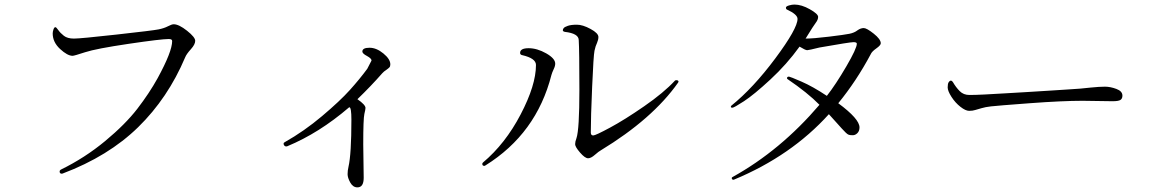

<svg xmlns="http://www.w3.org/2000/svg" viewBox="-20 -767 5040 838"><path d="M210 -621.1Q210 -628.9 213.4 -638.7Q216.8 -648.4 221.7 -648.4Q225.6 -648.4 234.4 -635.7Q243.2 -623 258.8 -610.8Q274.4 -598.6 302.7 -598.6Q331.1 -598.6 489.3 -616.2Q647.5 -633.8 671.9 -638.7Q696.3 -643.6 712.9 -652.3Q729.5 -661.1 738.3 -661.1Q760.7 -661.1 796.4 -632.8Q832 -604.5 832 -588.9Q832 -573.2 813.5 -552.7Q793.9 -531.2 788.1 -516.6Q712.9 -338.9 583 -211.9Q453.1 -85 253.9 -9.8Q251 -8.8 250 -8.8Q240.2 -8.8 240.2 -18.6Q240.2 -23.4 245.1 -26.4Q350.6 -78.1 439 -151.4Q527.3 -224.6 579.6 -292.5Q631.8 -360.4 668 -425.8Q731.4 -542 731.4 -587.9Q731.4 -596.7 716.8 -596.7Q683.6 -596.7 541.5 -575.7Q399.4 -554.7 351.6 -539.1Q303.7 -523.4 296.9 -523.4Q274.4 -523.4 242.2 -553.2Q210 -583 210 -621.1Z M1217.8 -139.6Q1217.8 -144.5 1222.7 -146.5Q1307.6 -194.3 1385.7 -260.3Q1463.9 -326.2 1507.3 -374.5Q1550.8 -422.9 1583 -466.8L1601.6 -502.9Q1601.6 -511.7 1582 -522.5Q1561.5 -533.2 1561.5 -542Q1561.5 -558.6 1592.8 -558.6Q1623 -558.6 1653.3 -533.7Q1683.6 -508.8 1683.6 -486.3Q1683.6 -477.5 1679.7 -473.1Q1675.8 -468.8 1666 -461.9Q1655.3 -455.1 1648.4 -447.3Q1599.6 -391.6 1540 -334Q1575.2 -309.6 1575.2 -295.9Q1575.2 -290 1570.3 -269.5Q1565.4 -248 1565.4 -136.7L1567.4 8.8Q1567.4 50.8 1540 50.8Q1520.5 50.8 1508.8 29.8Q1497.1 8.8 1497.1 -6.8Q1497.1 -22.5 1501 -39.1Q1513.7 -94.7 1513.7 -244.1Q1513.7 -298.8 1504.9 -298.8Q1503.9 -297.9 1502.9 -297.9Q1373 -186.5 1234.4 -128.9Q1232.4 -127.9 1228.5 -127.9Q1224.6 -127.9 1221.2 -131.3Q1217.8 -134.8 1217.8 -139.6Z M2085 -51.8Q2085 -54.7 2087.9 -57.6Q2185.5 -139.6 2252.4 -267.6Q2319.3 -395.5 2319.3 -483.4Q2319.3 -512.7 2258.8 -526.4Q2250 -528.3 2250 -536.1Q2250 -556.6 2287.1 -556.6Q2324.2 -556.6 2363.8 -534.2Q2403.3 -511.7 2403.3 -489.3Q2403.3 -478.5 2396.5 -464.8Q2389.6 -450.2 2386.7 -439.5Q2321.3 -183.6 2098.6 -44.9Q2095.7 -43 2093.8 -43Q2085 -43 2085 -51.8ZM2436.5 -634.8Q2436.5 -639.6 2440.4 -644.5Q2444.3 -649.4 2458.5 -654.3Q2472.7 -659.2 2498 -659.2Q2523.4 -659.2 2557.6 -640.6Q2591.8 -622.1 2591.8 -605.5Q2591.8 -593.8 2585.9 -580.1Q2579.1 -566.4 2574.7 -545.4Q2570.3 -524.4 2564.5 -388.7Q2558.6 -252.9 2558.6 -188.5Q2558.6 -175.8 2569.3 -175.8Q2579.1 -175.8 2642.6 -210Q2706.1 -244.1 2791.5 -303.2Q2877 -362.3 2925.8 -415Q2927.7 -417 2931.6 -417Q2941.4 -417 2941.4 -410.2L2939.5 -406.2Q2828.1 -248 2601.6 -110.4Q2593.8 -106.4 2577.1 -91.8Q2559.6 -76.2 2546.9 -76.2Q2533.2 -76.2 2511.7 -101.1Q2490.2 -126 2490.2 -137.7Q2490.2 -148.4 2496.1 -164.1Q2508.8 -202.1 2508.8 -375Q2508.8 -546.9 2505.9 -592.8Q2504.9 -621.1 2445.3 -627.9Q2436.5 -629.9 2436.5 -634.8Z M3169.9 -300.8Q3169.9 -303.7 3171.9 -305.7Q3267.6 -382.8 3364.3 -512.7Q3460.9 -642.6 3460.9 -684.6Q3460.9 -704.1 3414.1 -725.6Q3410.2 -727.5 3410.2 -733.4Q3410.2 -739.3 3423.3 -743.2Q3436.5 -747.1 3447.3 -747.1Q3478.5 -747.1 3514.6 -726.6Q3550.8 -706.1 3550.8 -693.4Q3550.8 -680.7 3540 -667Q3529.3 -652.3 3525.4 -645.5Q3521.5 -638.7 3496.1 -598.6Q3529.3 -598.6 3597.7 -606.9Q3666 -615.2 3687.5 -619.6Q3709 -624 3722.7 -634.8Q3736.3 -644.5 3750 -644.5Q3762.7 -644.5 3793.5 -620.1Q3824.2 -595.7 3824.2 -578.1Q3824.2 -569.3 3804.7 -555.7Q3785.2 -542 3780.3 -530.3Q3717.8 -413.1 3638.7 -316.4Q3731.4 -248 3731.4 -210.9Q3731.4 -195.3 3722.2 -186Q3712.9 -176.8 3702.1 -176.8Q3690.4 -176.8 3684.6 -178.7Q3678.7 -180.7 3670.9 -188.5Q3654.3 -205.1 3634.8 -227.5Q3615.2 -250 3597.7 -268.6Q3433.6 -86.9 3184.6 16.6Q3182.6 17.6 3181.6 17.6Q3173.8 17.6 3173.8 9.8Q3173.8 7.8 3176.8 5.9Q3386.7 -110.4 3556.6 -309.6Q3504.9 -362.3 3417 -421.9Q3415 -422.9 3415 -425.8Q3415 -432.6 3423.8 -432.6Q3427.7 -432.6 3477.5 -411.1Q3527.3 -389.6 3588.9 -348.6Q3627.9 -398.4 3673.8 -477.1Q3719.7 -555.7 3719.7 -576.2Q3719.7 -583 3705.1 -583Q3689.5 -583 3556.6 -559.6Q3509.8 -547.9 3502.9 -547.9Q3495.1 -547.9 3469.7 -563.5Q3414.1 -486.3 3342.3 -419.9Q3270.5 -353.5 3227.1 -325.2Q3183.6 -296.9 3176.8 -296.9Q3169.9 -296.9 3169.9 -300.8Z M4116.2 -385.7Q4116.2 -401.4 4120.6 -408.2Q4125 -415 4129.9 -415Q4134.8 -415 4138.7 -409.2Q4152.3 -385.7 4168.9 -369.1Q4185.5 -352.5 4210.9 -352.5Q4236.3 -352.5 4275.9 -354.5Q4315.4 -356.4 4363.3 -359.4Q4411.1 -362.3 4461.9 -365.2Q4511.7 -368.2 4556.6 -371.1Q4600.6 -374 4632.8 -376Q4702.1 -379.9 4740.2 -384.8Q4778.3 -388.7 4802.7 -388.7Q4826.2 -388.7 4852.5 -378.9Q4878.9 -369.1 4878.9 -349.6Q4878.9 -336.9 4870.6 -331.1Q4862.3 -325.2 4835.9 -325.2L4705.1 -327.1Q4617.2 -327.1 4473.6 -316.4Q4330.1 -305.7 4305.2 -302.7Q4280.3 -299.8 4264.2 -294.9Q4248 -290 4237.3 -287.1Q4225.6 -283.2 4210 -283.2Q4194.3 -283.2 4171.9 -300.8Q4149.4 -318.4 4132.8 -344.2Q4116.2 -370.1 4116.2 -385.7Z"/></svg>

Font: GenEi Koburi Mincho v6
Style: Regular
Weight: 400
Designer: o_tamon (Modified)
Foundry: o_tamon / Adobe Systems Incorporated
Version: Version 6.1